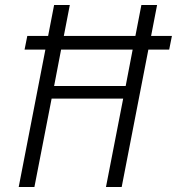

<svg xmlns="http://www.w3.org/2000/svg" viewBox="-20 -750 710 770"><path d="M78.5 -551H162L55 0H118L187 -354.5H474L405 0H468L575 -551H658.5L669.5 -606H586L610 -730H547L523 -606H236L260 -730H197L173 -606H89.5ZM197 -405 225 -551H512L484 -405Z"/></svg>

Font: Monaspace Krypton ExtraLight
Style: Italic
Weight: 200
Italic angle: -11°
Designer: Riley Cran & the Lettermatic Team
Foundry: Lettermatic
Version: Version 1.101 (Monaspace Krypton)